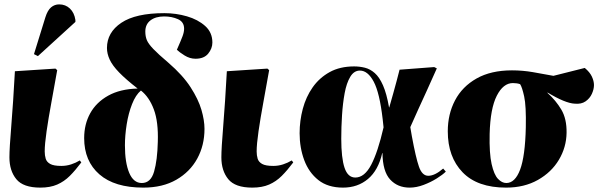

<svg xmlns="http://www.w3.org/2000/svg" viewBox="-20 -842 2751 876"><path d="M164 14Q86 14 54.5 -24.5Q23 -63 23 -124Q23 -165 31.5 -268Q40 -371 48 -517L233 -529L241 -522Q228 -448 214.5 -375Q201 -302 192.5 -243Q184 -184 184 -151Q184 -133 188.5 -118Q193 -103 209 -94Q225 -85 260 -85Q283 -85 304.5 -92Q326 -99 344 -110L351 -101Q324 -65 298.5 -39.5Q273 -14 241 0Q209 14 164 14ZM153 -586 135 -595 187 -763Q197 -795 213 -808.5Q229 -822 250 -822Q279 -822 299 -803Q319 -784 324 -751V-742Z M634 14Q503 14 433.5 -46.5Q364 -107 364 -212Q364 -275 391.5 -325Q419 -375 473.5 -405.5Q528 -436 608 -438Q554 -480 523.5 -511.5Q493 -543 480.5 -570Q468 -597 468 -623Q468 -694 533.5 -738Q599 -782 730 -782Q783 -782 833 -767.5Q883 -753 916 -723.5Q949 -694 949 -648Q949 -621 930 -597.5Q911 -574 872 -574Q846 -574 822 -589Q798 -604 787 -615Q806 -658 813 -677Q820 -696 820 -711Q820 -742 792 -754.5Q764 -767 729 -767Q690 -767 666.5 -749Q643 -731 643 -698Q643 -676 650 -659Q657 -642 679.5 -618.5Q702 -595 748 -556Q814 -499 849.5 -444Q885 -389 899 -341Q913 -293 913 -254Q913 -179 880 -118.5Q847 -58 784.5 -22Q722 14 634 14ZM627 -7Q668 -7 683 -59Q698 -111 700 -195Q703 -286 682 -342.5Q661 -399 623 -429Q599 -409 582.5 -367Q566 -325 558 -274.5Q550 -224 550 -179Q550 -100 569.5 -53.5Q589 -7 627 -7Z M1131 14Q1053 14 1021.5 -24.5Q990 -63 990 -124Q990 -165 998.5 -268Q1007 -371 1015 -517L1200 -529L1208 -522Q1195 -448 1181.5 -375Q1168 -302 1159.5 -243Q1151 -184 1151 -151Q1151 -133 1155.5 -118Q1160 -103 1176 -94Q1192 -85 1227 -85Q1250 -85 1271.5 -92Q1293 -99 1311 -110L1318 -101Q1291 -65 1265.5 -39.5Q1240 -14 1208 0Q1176 14 1131 14Z M1545 14Q1476 14 1432.5 -20.5Q1389 -55 1368 -111.5Q1347 -168 1347 -234Q1347 -291 1361.5 -345.5Q1376 -400 1406.5 -443.5Q1437 -487 1484 -513Q1531 -539 1596 -539Q1621 -539 1645 -533Q1669 -527 1690 -508.5Q1711 -490 1727.5 -452.5Q1744 -415 1755 -352H1756Q1767 -391 1775 -419Q1783 -447 1789.5 -472Q1796 -497 1803 -524L1961 -536L1973 -530Q1947 -471 1926.5 -426.5Q1906 -382 1888.5 -343.5Q1871 -305 1852 -262L1859 -221Q1877 -123 1891.5 -81.5Q1906 -40 1934 -40Q1964 -40 2002 -73L2014 -59Q2000 -45 1973 -28Q1946 -11 1913 1.5Q1880 14 1849 14Q1794 14 1760 -23Q1726 -60 1725 -144H1724Q1706 -65 1659 -25.5Q1612 14 1545 14ZM1601 -32Q1643 -32 1673.5 -90Q1704 -148 1730 -261L1726 -298Q1712 -419 1685 -469.5Q1658 -520 1622 -520Q1595 -520 1578 -491.5Q1561 -463 1552.5 -417Q1544 -371 1540.5 -316.5Q1537 -262 1537 -209Q1537 -121 1552 -76.5Q1567 -32 1601 -32Z M2289 14Q2158 14 2090.5 -56Q2023 -126 2023 -243Q2023 -321 2056 -384Q2089 -447 2154.5 -484Q2220 -521 2316 -521Q2364 -521 2410.5 -513Q2457 -505 2505 -496L2648 -532Q2671 -513 2680.5 -492.5Q2690 -472 2690 -454Q2690 -435 2680.5 -414Q2671 -393 2651.5 -379.5Q2632 -366 2602 -369Q2559 -371 2478 -420V-418Q2516 -384 2541 -342Q2566 -300 2565 -236Q2564 -170 2530 -113Q2496 -56 2434 -21Q2372 14 2289 14ZM2290 -7Q2330 -7 2353 -68Q2376 -129 2379 -261Q2381 -359 2371.5 -402Q2362 -445 2353 -458Q2339 -463 2320 -463Q2276 -463 2246.5 -405Q2217 -347 2214 -231Q2212 -142 2223 -93.5Q2234 -45 2252 -26Q2270 -7 2290 -7Z"/></svg>

Font: Literata 72pt ExtraBold
Style: Italic
Weight: 800
Italic angle: -2°
Designer: Latin by Veronika Burian and Jose Scaglione. Greek by Irene Vlachou. Cyrillic by Vera Evstafieva
Foundry: TypeTogether
Version: Version 3.002